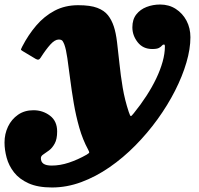

<svg xmlns="http://www.w3.org/2000/svg" viewBox="-90 -565 883 850"><path d="M584 -348Q605 -348 614 -353Q623 -358 626.8 -363Q630.5 -368 636 -368Q640 -368 640 -359Q640 -328 630 -292Q620 -256 601.8 -217.8Q583.5 -179.5 558.2 -140.5Q533 -101.5 502.5 -64Q492 -50.5 489 -51Q486 -51.5 480 -69.5Q462.5 -122 453.2 -177Q444 -232 438.8 -283.8Q433.5 -335.5 428.2 -378Q423 -420.5 414 -447.5Q404.5 -476.5 388 -497.5Q371.5 -518.5 340.8 -530.2Q310 -542 256 -542Q198 -542 152 -517.8Q106 -493.5 70.5 -452Q35 -410.5 8.5 -359Q4.5 -351 3 -347.2Q1.5 -343.5 10 -339L68.5 -304Q76 -300 80.5 -301Q85 -302 89.5 -309Q113.5 -346.5 133.2 -368.2Q153 -390 170 -390Q183 -390 187.5 -382.8Q192 -375.5 195 -367.5Q202.5 -347 208.2 -307.2Q214 -267.5 220.5 -216Q227 -164.5 236.5 -108.5Q246 -52.5 261.2 0.8Q276.5 54 300 97Q305.5 107.5 305 110.2Q304.5 113 294 119.5Q254.5 142 215.2 155Q176 168 139 168Q114.5 168 102.8 160Q91 152 91 135Q91 125.5 102 118.5Q113 111.5 127.2 100.8Q141.5 90 152.2 70.5Q163 51 163 17Q163 -29 131.2 -53Q99.5 -77 58 -77Q18.5 -77 -10.2 -57Q-39 -37 -54.5 -4.5Q-70 28 -70 66Q-70 98.5 -60.5 133.5Q-51 168.5 -27.8 198.2Q-4.5 228 36.5 246.5Q77.5 265 140 265Q205.5 265 269.8 241.2Q334 217.5 394.8 175.5Q455.5 133.5 509.2 79Q563 24.5 607.8 -37.5Q652.5 -99.5 685 -163.5Q717.5 -227.5 735.2 -288Q753 -348.5 753 -400Q753 -440.5 735.8 -473.2Q718.5 -506 688.2 -525.5Q658 -545 619 -545Q587 -545 559 -534.2Q531 -523.5 513.5 -501.2Q496 -479 496 -444Q496 -408 519.5 -378Q543 -348 584 -348Z"/></svg>

Font: Besley Black
Style: Italic
Weight: 900
Italic angle: -13°
Designer: Owen Earl
Foundry: indestructible type*
Version: Version 2.001